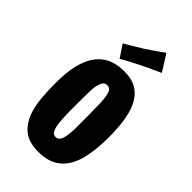

<svg xmlns="http://www.w3.org/2000/svg" viewBox="-226 -797 878 878"><g transform="rotate(45 213.5 -357.5)"><path d="M207 10Q143 10 108 -20Q73 -50 57 -103Q47 -136 43.5 -177.5Q40 -219 40 -266Q40 -299 42.5 -328.5Q45 -358 51 -384Q57 -410 67 -432Q87 -478 125.5 -503.5Q164 -529 226 -529Q279 -529 311.5 -506Q344 -483 362 -441Q376 -407 382 -362Q388 -317 388 -265Q388 -223 384 -186.5Q380 -150 372 -119Q361 -79 340 -50Q319 -21 286.5 -5.5Q254 10 207 10ZM215 -94Q231 -94 239 -110Q247 -126 249 -154Q251 -168 251 -184Q251 -200 251 -218.5Q251 -237 251 -259Q250 -295 250 -323.5Q250 -352 248 -372Q245 -401 238 -415Q231 -429 215 -429Q204 -429 197.5 -423.5Q191 -418 187 -407.5Q183 -397 180 -381Q178 -367 177.5 -348.5Q177 -330 177 -307.5Q177 -285 177 -259Q177 -238 177 -219.5Q177 -201 178 -185.5Q179 -170 180 -156Q183 -126 191 -110Q199 -94 215 -94ZM169 -554 129 -614Q143 -622 157 -630.5Q171 -639 185.5 -647.5Q200 -656 214 -665Q229 -675 243.5 -684.5Q258 -694 272.5 -704.5Q287 -715 301 -725L351 -645Q334 -637 317.5 -629.5Q301 -622 285.5 -615Q270 -608 255 -600Q241 -593 226.5 -585.5Q212 -578 198 -570.5Q184 -563 169 -554Z"/></g></svg>

Font: Truculenta Black
Style: Regular
Weight: 900
Version: Version 1.002